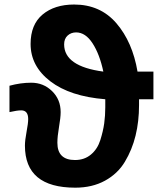

<svg xmlns="http://www.w3.org/2000/svg" viewBox="-20 -824 732 861"><path d="M22.5 -321.3V-439.5Q72.3 -453.1 120.1 -453.1Q174.8 -453.1 213.4 -415.5Q252 -377.9 252 -321.3Q252 -296.9 244.6 -254.4Q237.3 -211.9 237.3 -183.6Q237.3 -106.4 316.4 -106.4Q358.4 -106.4 387.7 -130.9Q417 -155.3 429.7 -195.3Q442.4 -235.4 447.3 -270.5Q452.1 -305.7 452.1 -342.8V-378.9Q293.9 -391.6 205.6 -459.5Q117.2 -527.3 117.2 -627Q117.2 -713.9 170.9 -758.8Q224.6 -803.7 312.5 -803.7Q429.7 -803.7 502 -719.7Q574.2 -635.7 596.7 -502.9H668V-378.9H603.5V-352.5Q603.5 -279.3 587.9 -215.8Q572.3 -152.3 540 -98.6Q507.8 -44.9 450.7 -13.7Q393.6 17.6 317.4 17.6Q91.8 17.6 91.8 -170.9Q91.8 -194.3 99.1 -232.9Q106.4 -271.5 106.4 -290Q106.4 -329.1 75.2 -329.1Q56.6 -329.1 22.5 -321.3ZM267.6 -625Q267.6 -526.4 443.4 -502.9Q426.8 -581.1 395 -629.9Q363.3 -678.7 321.3 -678.7Q298.8 -678.7 283.2 -664.6Q267.6 -650.4 267.6 -625Z"/></svg>

Font: Gothic A1 ExtraBold
Style: Regular
Weight: 800
Designer: HanYang I&C Co.,Ltd.
Foundry: HanYang I&C Co.,Ltd.
Version: Version 2.50